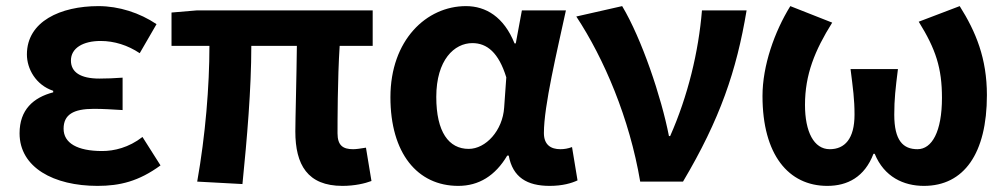

<svg xmlns="http://www.w3.org/2000/svg" viewBox="-20 -594 3298 628"><path d="M299 14C372 14 434 -1 505 -53L446 -146C401 -111 353 -100 314 -100C233 -100 188 -126 188 -173C188 -219 220 -238 287 -238C317 -238 348 -236 381 -234V-340C355 -338 328 -337 305 -337C243 -337 212 -358 212 -396C212 -437 252 -460 309 -460C354 -460 398 -446 437 -420L492 -515C437 -552 369 -574 302 -574C178 -574 68 -524 68 -416C68 -369 97 -316 154 -297V-292C89 -275 44 -235 44 -158C44 -46 156 14 299 14Z M1100 14C1140 14 1174 6 1195 -2L1177 -111C1159 -108 1145 -106 1135 -106C1102 -106 1084 -118 1084 -158C1084 -191 1084 -337 1091 -444H1199V-560H624L541 -553V-444H665C665 -312 652 -152 625 0L773 8C788 -141 802 -303 802 -444H951C950 -342 946 -204 946 -164C946 -55 986 14 1100 14Z M1479 14C1546 14 1600 -19 1639 -85H1644C1657 -14 1704 14 1778 14C1820 14 1850 5 1869 -4L1851 -113C1838 -108 1825 -106 1813 -106C1782 -106 1759 -120 1759 -159C1759 -248 1802 -426 1831 -560H1687L1667 -452H1663C1628 -539 1569 -574 1504 -574C1375 -574 1257 -463 1257 -276C1257 -93 1345 14 1479 14ZM1513 -107C1448 -107 1407 -162 1407 -277C1407 -398 1466 -453 1525 -453C1573 -453 1611 -422 1636 -341L1629 -242C1624 -167 1569 -107 1513 -107Z M2074 0H2214C2335 -204 2389 -362 2422 -560H2276C2265 -425 2230 -280 2172 -149H2168C2143 -277 2079 -467 2015 -574L1865 -540C1956 -402 2039 -207 2074 0Z M2686 14C2752 14 2808 -15 2837 -91H2841C2872 -15 2936 14 3002 14C3133 14 3208 -92 3208 -283C3208 -403 3172 -490 3119 -574L2985 -523C3041 -433 3061 -371 3061 -274C3061 -163 3028 -106 2981 -106C2934 -106 2905 -134 2905 -219C2905 -270 2909 -304 2917 -368H2762C2770 -304 2775 -270 2775 -219C2775 -140 2743 -106 2694 -106C2642 -106 2613 -163 2613 -251C2613 -350 2645 -429 2702 -520L2565 -574C2513 -490 2474 -379 2474 -280C2474 -88 2559 14 2686 14Z"/></svg>

Font: Source Han Sans KR
Style: Bold
Weight: 700
Designer: Ryoko NISHIZUKA 西塚涼子 (kana, bopomofo & ideographs); Paul D. Hunt (Latin, Greek & Cyrillic); Sandoll Communications 산돌커뮤니
Foundry: Adobe
Version: Version 2.004;hotconv 1.0.118;makeotfexe 2.5.65603